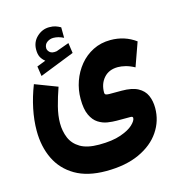

<svg xmlns="http://www.w3.org/2000/svg" viewBox="-121 -699 972 1049"><g transform="rotate(-15 365.0 -174.0)"><path d="M184.6 -422.4Q168 -436 159.9 -451.9Q151.9 -467.8 151.9 -493.2Q151.9 -537.1 182.4 -565.4Q212.9 -593.8 252 -593.8Q273.4 -593.8 287.4 -589.1Q301.3 -584.5 315.9 -576.2L316.4 -516.6Q286.6 -531.7 258.8 -531.7Q239.7 -531.7 223.4 -520.3Q207 -508.8 207 -486.8Q207.5 -474.1 219.2 -463.4Q231 -452.6 256.3 -456.1Q256.8 -456.1 259.8 -457L331.5 -482.9L339.8 -424.8L143.1 -347.2L134.8 -403.3ZM350.6 246.1Q245.6 246.1 176.5 205.6Q107.4 165 73.7 95Q40 24.9 40 -64.5Q40 -124 53.2 -187.7Q66.4 -251.5 91.3 -314.9L217.8 -266.6Q199.2 -213.9 186.5 -164.1Q173.8 -114.3 173.8 -71.8Q173.8 -25.9 189.9 12.5Q206.1 50.8 244.6 73.7Q283.2 96.7 350.6 96.7Q425.8 96.7 473.9 79.8Q522 63 544.9 41Q567.9 19 567.9 3.9Q567.9 -4.9 555.2 -4.9H476.1Q453.1 -4.9 425.8 -9Q398.4 -13.2 373.5 -29.1Q348.6 -44.9 332.8 -78.6Q316.9 -112.3 316.9 -170.9Q316.9 -222.2 333.7 -270Q350.6 -317.9 382.1 -356.2Q413.6 -394.5 458 -417Q502.4 -439.5 557.1 -439.5Q637.2 -439.5 699.2 -394L651.4 -259.8Q624.5 -274.4 600.6 -280.3Q576.7 -286.1 558.1 -286.1Q507.3 -286.1 478.5 -253.4Q449.7 -220.7 449.7 -171.4Q449.7 -160.6 458 -158.4Q466.3 -156.2 476.1 -156.2H545.4Q603.5 -156.2 636.7 -138.4Q669.9 -120.6 683.8 -89.4Q697.8 -58.1 697.8 -18.1Q697.8 54.7 657.2 114.7Q616.7 174.8 539.3 210.4Q461.9 246.1 350.6 246.1Z"/></g></svg>

Font: Vazirmatn FD Black
Style: Regular
Weight: 900
Designer: Saber Rastikerdar
Foundry: Saber Rastikerdar
Version: Version 33.003